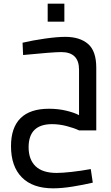

<svg xmlns="http://www.w3.org/2000/svg" viewBox="-20 -711 605 1047"><path d="M40 0ZM136 92Q136 159 174 195.5Q212 232 289 232Q319 232 369.5 226.5Q420 221 475 211L486 285Q435 297 376 306.5Q317 316 270 316Q158 316 99 256Q40 196 40 86Q40 -15 92 -66.5Q144 -118 247 -118Q297 -118 341 -107.5Q385 -97 411 -83V-331Q411 -427 314 -427Q269 -427 106 -411L103 -478Q158 -491 225 -500.5Q292 -510 336 -510Q415 -510 460 -471.5Q505 -433 505 -341V0H411Q384 -13 343.5 -23.5Q303 -34 264 -34Q136 -34 136 92ZM240 -691H331V-593H240Z"/></svg>

Font: Cairo SemiBold
Style: Regular
Weight: 600
Designer: Mohamed Gaber, the designers of Titillium
Foundry: Kief Type Foundry
Version: Version 2.009; ttfautohint (v1.5.33-1714) -l 8 -r 50 -G 200 